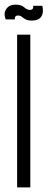

<svg xmlns="http://www.w3.org/2000/svg" viewBox="-33 -810 206 830"><path d="M41 0V-660H98V0ZM105 -721Q87 -721 77.5 -726.5Q68 -732 61 -737.5Q54 -743 45 -743Q30 -743 31 -726H-8Q-19 -752 -6 -771Q7 -790 34 -790Q59 -790 71.5 -778.5Q84 -767 97 -767Q103 -767 107.5 -771Q112 -775 110 -785H150Q157 -756 145.5 -738.5Q134 -721 105 -721Z"/></svg>

Font: Bricolage Grotesque 48pt Condensed ExtraLight
Style: Regular
Weight: 200
Width: 3
Designer: Mathieu Triay
Foundry: Atelier Triay
Version: Version 1.000; ttfautohint (v1.8.4.7-5d5b);gftools[0.9.32]